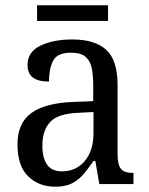

<svg xmlns="http://www.w3.org/2000/svg" viewBox="-20 -695 563 725"><path d="M188 10Q127 10 86.5 -29Q46 -68 46 -150Q46 -230 98 -268Q150 -306 256 -310L332 -313V-373Q332 -410 326.5 -437.5Q321 -465 303 -480.5Q285 -496 248 -496Q196 -496 180.5 -465.5Q165 -435 165 -387Q125 -387 104.5 -402Q84 -417 84 -450Q84 -499 132.5 -522.5Q181 -546 253 -546Q338 -546 381 -507Q424 -468 424 -373V-114Q424 -72 437 -57Q450 -42 481 -42H484V0H355L340 -87H333Q314 -59 295 -37Q276 -15 251.5 -2.5Q227 10 188 10ZM213 -48Q268 -48 300.5 -87.5Q333 -127 333 -191V-272L275 -269Q199 -266 169.5 -234.5Q140 -203 140 -145Q140 -98 158 -73Q176 -48 213 -48ZM120 -616V-675H388V-616Z"/></svg>

Font: Noto Serif Sinhala SemiCondensed
Style: Regular
Weight: 400
Width: 4
Designer: Jelle Bosma - Monotype Design Team
Foundry: Monotype Imaging Inc.
Version: Version 2.007; ttfautohint (v1.8.4.7-5d5b)